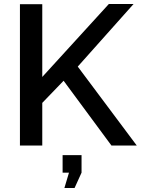

<svg xmlns="http://www.w3.org/2000/svg" viewBox="-20 -730 706 963"><path d="M80 0H192V-214L299 -325L539 0H666L370 -396L650 -710H526L192 -344V-709H80ZM303 213H354L389 136V48H294V136H326Z"/></svg>

Font: FIGSv2-sans-serif SemiBold
Style: Regular
Weight: 600
Designer: Matt McInerney, Pablo Impallari, Rodrigo Fuenzalida,Mirko Velimirovic
Foundry: Matt McInerney, Pablo Impallari, Rodrigo Fuenzalida
Version: Version 4.021;hotconv 1.0.109;makeotfexe 2.5.65596